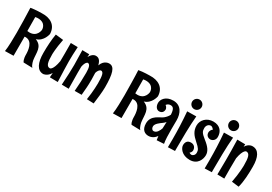

<svg xmlns="http://www.w3.org/2000/svg" viewBox="31 -1689 3752 2645"><g transform="rotate(30 1907.0 -366.5)"><path d="M475 13C444 -15 432 -88 432 -88C416 -199 443 -305 318 -353C430 -385 452 -512 452 -512C449 -651 343 -710 213 -704C213 -704 109 -704 37 -690C42 -621 46 -360 46 -298C46 -215 44 -68 32 1L167 -2V-306C172 -306 178 -307 183 -307C297 -307 307 -161 307 -98C307 -92 306 -29 333 9ZM328 -506C328 -506 319 -389 195 -389C185 -389 173 -390 161 -392L159 -613C174 -616 189 -618 201 -618C334 -618 328 -506 328 -506Z M875 7C870 -148 865 -226 865 -320C865 -381 867 -448 873 -547L762 -549C763 -480 763 -426 763 -379C763 -335 763 -298 762 -260C735 -102 686 -102 686 -102C631 -102 618 -161 618 -285C618 -285 618 -378 649 -532L525 -546C509 -449 503 -348 503 -241C503 -88 548 12 645 12C645 12 709 10 753 -67C751 -45 749 -21 748 5Z M1262 -255C1262 -295 1261 -330 1259 -360C1277 -423 1312 -429 1312 -429C1354 -429 1364 -375 1364 -251C1364 -251 1364 -128 1341 11L1451 15C1461 -61 1476 -185 1476 -255C1476 -468 1449 -569 1365 -569C1358 -569 1279 -571 1244 -471C1224 -552 1190 -569 1151 -569C1145 -569 1095 -570 1057 -495L1060 -541L949 -543C952 -440 954 -372 954 -310C954 -217 950 -140 941 10L1052 12C1050 -103 1049 -176 1049 -246C1049 -276 1049 -307 1050 -339C1067 -425 1101 -429 1101 -429C1135 -429 1151 -389 1151 -299C1151 -204 1147 -108 1138 -4L1248 -5C1257 -125 1262 -137 1262 -255Z M2192 13C2161 -15 2149 -88 2149 -88C2133 -199 2160 -305 2035 -353C2147 -385 2169 -512 2169 -512C2166 -651 2060 -710 1930 -704C1930 -704 1826 -704 1754 -690C1759 -621 1763 -360 1763 -298C1763 -215 1761 -68 1749 1L1884 -2V-306C1889 -306 1895 -307 1900 -307C2014 -307 2024 -161 2024 -98C2024 -92 2023 -29 2050 9ZM2045 -506C2045 -506 2036 -389 1912 -389C1902 -389 1890 -390 1878 -392L1876 -613C1891 -616 1906 -618 1918 -618C2051 -618 2045 -506 2045 -506Z M2569 13C2558 -42 2556 -129 2556 -214C2556 -264 2557 -314 2557 -355C2557 -465 2508 -568 2385 -568C2263 -568 2215 -490 2215 -436C2215 -381 2245 -341 2285 -341C2324 -341 2352 -365 2352 -409C2352 -409 2351 -442 2319 -462C2332 -480 2352 -495 2382 -495C2423 -495 2445 -471 2450 -382C2437 -354 2415 -328 2387 -305C2341 -267 2212 -241 2212 -109C2212 -2 2274 26 2325 26C2374 26 2417 1 2447 -43C2449 -21 2452 0 2456 20ZM2445 -162C2433 -126 2405 -67 2357 -67C2331 -67 2316 -91 2316 -120C2316 -163 2373 -203 2412 -231C2425 -240 2438 -253 2449 -266Z M2765 -685C2765 -727 2731 -761 2689 -761C2647 -761 2613 -727 2613 -685C2613 -643 2647 -609 2689 -609C2731 -609 2765 -643 2765 -685ZM2621 -535C2634 -380 2639 -250 2639 -103C2639 -61 2639 -19 2638 26L2749 22C2749 22 2749 1 2749 -33C2749 -141 2750 -384 2765 -537Z M3164 -440C3164 -522 3116 -594 3007 -594C2899 -594 2830 -516 2830 -432C2830 -348 2869 -294 2940 -232C3011 -170 3021 -148 3021 -106C3021 -65 2988 -45 2971 -45C2971 -45 2952 -45 2934 -58C2962 -79 2962 -108 2962 -108C2962 -159 2929 -189 2883 -189C2827 -189 2804 -151 2804 -103C2804 -58 2856 28 2983 28C3111 28 3147 -78 3147 -140C3147 -202 3109 -255 3028 -318C2947 -381 2940 -406 2940 -454C2940 -492 2966 -527 3006 -527C3006 -527 3031 -526 3054 -492C3019 -471 3019 -430 3019 -430C3019 -373 3066 -358 3090 -358C3114 -358 3164 -380 3164 -440Z M3350 -685C3350 -727 3316 -761 3274 -761C3232 -761 3198 -727 3198 -685C3198 -643 3232 -609 3274 -609C3316 -609 3350 -643 3350 -685ZM3206 -535C3219 -380 3224 -250 3224 -103C3224 -61 3224 -19 3223 26L3334 22C3334 22 3334 1 3334 -33C3334 -141 3335 -384 3350 -537Z M3414 -543C3418 -415 3419 -310 3419 -220C3419 -130 3418 -56 3416 10L3527 12C3526 -56 3526 -110 3526 -157C3526 -213 3526 -261 3528 -312C3555 -463 3603 -464 3603 -464C3658 -464 3671 -405 3671 -281C3671 -281 3671 -158 3640 -4L3754 10C3781 -89 3786 -213 3786 -325C3786 -477 3741 -569 3644 -569C3642 -569 3581 -573 3538 -501L3541 -541Z"/></g></svg>

Font: Rum Raisin
Style: Regular
Weight: 400
Designer: Astigmatic (AOETI)
Foundry: Astigmatic (AOETI)
Version: Version 1.000